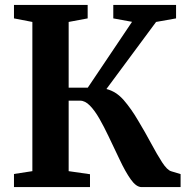

<svg xmlns="http://www.w3.org/2000/svg" viewBox="-20 -763 772 783"><path d="M37 0V-53.5L112 -65V-673.5L37 -688V-743H337.5V-688L260 -673.5V-405.5H338L518.5 -674L442 -688V-743H698V-688L616.5 -673.5L414 -400Q454 -390 484.8 -354.5Q515.5 -319 543.5 -271Q571.5 -224.5 596 -178.8Q620.5 -133 641.2 -101Q662 -69 678.5 -64.5L716.5 -53V0H557.5Q535.5 0 513.2 -31.5Q491 -63 468.5 -111Q446 -159 422.5 -207.5Q404.5 -245.5 385.5 -278.8Q366.5 -312 346.8 -332.2Q327 -352.5 306.5 -352.5H260V-65L347 -52.5V0Z"/></svg>

Font: Merriweather Text Regular
Style: Bold
Weight: 700
Designer: Eben Sorkin
Foundry: Eben Sorkin
Version: Version 2.100; ttfautohint (v1.7.19-72a1) -l 8 -r 50 -G 200 